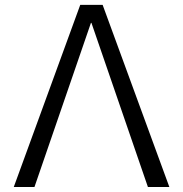

<svg xmlns="http://www.w3.org/2000/svg" viewBox="-20 -750 733 770"><path d="M346.7 -658.2H344.7L118.2 0H35.2L301.8 -730.5H391.6L659.2 0H573.2Z"/></svg>

Font: Gen Shin Gothic Normal
Style: Regular
Weight: 300
Designer: [Source Han Sans]
Ryoko NISHIZUKA  (kana & ideographs); Paul D. Hunt (Latin, Greek & Cyrillic); Wenlong ZHANG  (bopomofo
Version: Version 1.002.20150607